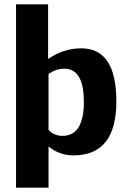

<svg xmlns="http://www.w3.org/2000/svg" viewBox="-20 -706 601 886"><path d="M54 160V-686H202V-434Q274 -483 355 -483Q517 -483 517 -238Q517 11 319 11Q254 11 204 -30V160ZM204 -365V-308V-106Q231 -79 268 -79Q298 -79 319 -93.5Q340 -108 350 -133Q360 -158 363.5 -181Q367 -204 367 -229Q367 -236 366.5 -249.5Q366 -263 366 -270Q356 -389 277 -389Q240 -389 204 -365Z"/></svg>

Font: Coval
Style: Black
Weight: 1000
Foundry: Context Ltd
Version: Version 001.000